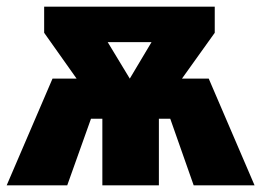

<svg xmlns="http://www.w3.org/2000/svg" viewBox="-25 -554 781 574"><path d="M599 -319 736 0H554L484 -199H450V0H281V-199H247L176 0H-5L132 -319H204L107 -456V-534H617V-456L519 -319ZM297 -428 363 -319 428 -428Z"/></svg>

Font: Fira Sans Black
Style: Regular
Weight: 900
Designer: Carrois Corporate & Edenspiekermann AG
Foundry: Carrois Corporate GbR & Edenspiekermann AG
Version: Version 4.203